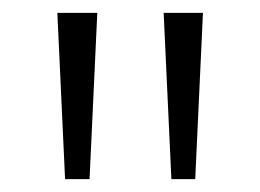

<svg xmlns="http://www.w3.org/2000/svg" viewBox="-20 -734 404 298"><path d="M131 -714H69L81 -456H119ZM295 -714H234L246 -456H283Z"/></svg>

Font: Noto Sans Meetei Mayek Light
Style: Regular
Weight: 300
Designer: Monotype Design Team and Neelakash Kshetrimayum
Foundry: Monotype Imaging Inc.
Version: Version 2.002